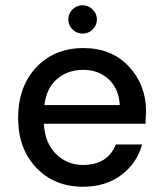

<svg xmlns="http://www.w3.org/2000/svg" viewBox="-20 -699 619 731"><path d="M296 12Q187 12 118 -60.5Q49 -133 49 -250Q49 -369 118 -442.5Q187 -516 298 -516Q405 -516 470.5 -446Q536 -376 536 -275L534 -228H147Q151 -154 193.5 -112.5Q236 -71 296 -71Q390 -71 421 -149H521Q501 -77 441.5 -32.5Q382 12 296 12ZM294 -571Q272 -571 256 -587Q240 -603 240 -625Q240 -647 256 -663Q272 -679 294 -679Q316 -679 332.5 -663Q349 -647 349 -625Q349 -603 333 -587Q317 -571 294 -571ZM149 -299H436Q433 -360 394.5 -396.5Q356 -433 297 -433Q238 -433 197.5 -398.5Q157 -364 149 -299Z"/></svg>

Font: AWOL-DM Medium
Style: Regular
Weight: 500
Designer: Colophon Foundry, Jonny Pinhorn, Mikhail Sharanda
Foundry: Colophon Foundry
Version: Version 1.000;Glyphs 3.2.3 (3260)